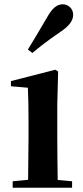

<svg xmlns="http://www.w3.org/2000/svg" viewBox="-20 -875 389 895"><path d="M110 -644 131 -628C165 -657 201 -685 261 -726C303 -754 321 -779 321 -806C321 -836 297 -855 273 -855C245 -855 224 -837 200 -795C160 -727 136 -686 110 -644ZM110 0H316V-30L249 -36C248 -94 247 -180 247 -235V-388L251 -542L238 -550L31 -497V-473L110 -466C112 -418 113 -375 113 -308V-235L111 -37L39 -30V0Z"/></svg>

Font: Noto Serif KR
Style: Bold
Weight: 700
Designer: Ryoko NISHIZUKA 西塚涼子 (kana & ideographs); Frank Grießhammer (Latin, Greek & Cyrillic); Wenlong ZHANG 张文龙 (bopomofo); San
Foundry: Adobe
Version: Version 2.001;hotconv 1.1.0;makeotfexe 2.6.0